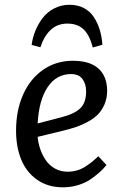

<svg xmlns="http://www.w3.org/2000/svg" viewBox="-20 -778 521 812"><path d="M273.9 -757.8Q308.1 -757.8 334.7 -743.9Q361.3 -730 377.2 -705.3Q393.1 -680.7 401.9 -651.6Q410.6 -622.6 413.1 -588.9L372.1 -577.1Q359.9 -627.9 334.2 -653.1Q308.6 -678.2 265.1 -678.2Q222.2 -678.2 193.8 -651.1Q165.5 -624 150.9 -578.1L113.8 -587.9Q117.7 -618.7 129.6 -647.9Q141.6 -677.2 160.9 -702.4Q180.2 -727.5 209.7 -742.7Q239.3 -757.8 273.9 -757.8ZM288.1 -521Q360.8 -521 397 -487.5Q433.1 -454.1 433.1 -394Q433.1 -362.3 421.9 -336.4Q410.6 -310.5 393.6 -293.5Q376.5 -276.4 350.6 -262.5Q324.7 -248.5 302 -241Q279.3 -233.4 250 -226.1L139.2 -199.2Q141.6 -172.9 150.1 -147.7Q158.7 -122.6 173.6 -100.6Q188.5 -78.6 212.4 -65.2Q236.3 -51.8 266.1 -51.8Q287.1 -51.8 306.6 -57.6Q326.2 -63.5 344 -75.4Q361.8 -87.4 371.3 -95.2Q380.9 -103 396 -117.2L430.2 -80.1Q418.9 -65.9 404.8 -52.7Q390.6 -39.6 367.4 -22.7Q344.2 -5.9 312.5 4.2Q280.8 14.2 246.1 14.2Q183.1 14.2 137.7 -17.3Q92.3 -48.8 70.1 -102.3Q47.9 -155.8 47.9 -225.1Q47.9 -310.5 77.6 -377.7Q107.4 -444.8 162.4 -482.9Q217.3 -521 288.1 -521ZM344.2 -391.1Q344.2 -423.3 328.6 -444.1Q313 -464.8 280.8 -464.8Q218.8 -464.8 181.6 -409.7Q144.5 -354.5 139.2 -255.9L240.2 -282.2Q295.4 -296.4 319.8 -320.3Q344.2 -344.2 344.2 -391.1Z"/></svg>

Font: Literata Book
Style: Italic
Weight: 400
Italic angle: -3°
Designer: Latin by Veronika Burian and Jose Scaglione. Greek by Irene Vlachou. Cyrillic by Vera Evstafieva
Foundry: TypeTogether
Version: Version 1.003;PS 001.003;hotconv 1.0.88;makeotf.lib2.5.64775